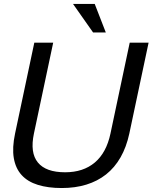

<svg xmlns="http://www.w3.org/2000/svg" viewBox="-20 -928 766 964"><path d="M629.4 -257.8Q614.7 -189.5 585.2 -137.9Q555.7 -86.4 512.5 -52.2Q469.2 -18.1 413.3 -1Q357.4 16.1 290 16.1Q221.2 16.1 170.2 0.2Q119.1 -15.6 88.6 -49.1Q58.1 -82.5 49.3 -134.3Q40.5 -186 55.7 -257.8L152.3 -713.9H247.1L150.4 -257.8Q129.9 -161.1 170.2 -112.1Q210.4 -63 307.1 -63Q397.9 -63 456.1 -112.1Q514.2 -161.1 534.7 -257.8L631.3 -713.9H726.1ZM455.6 -908.2 511.2 -765.1H447.3L346.7 -908.2Z"/></svg>

Font: XB Khoramshahr
Style: Italic
Weight: 400
Italic angle: -12°
Designer: Behnam
Foundry: Irmug
Version: Version 8.005 2009